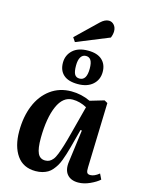

<svg xmlns="http://www.w3.org/2000/svg" viewBox="-147 -1104 913 1205"><g transform="rotate(15 309.0 -501.5)"><path d="M216.8 -858.9 354 -991.2Q381.3 -1017.1 407.2 -1017.1Q427.2 -1017.1 441.2 -1001.2Q455.1 -985.4 455.1 -960.9Q455.1 -940.4 445.8 -918L234.9 -832ZM319.8 -582Q257.8 -582 226.8 -609.9Q195.8 -637.7 195.8 -688Q195.8 -736.8 230.5 -769.3Q265.1 -801.8 330.1 -801.8Q390.1 -801.8 421.1 -773.2Q452.1 -744.6 452.1 -695.8Q452.1 -645 416.7 -613.5Q381.3 -582 319.8 -582ZM321.8 -618.2Q368.2 -618.2 368.2 -694.8Q368.2 -732.4 357.4 -749.3Q346.7 -766.1 325.2 -766.1Q303.7 -766.1 291.7 -746.8Q279.8 -727.5 279.8 -691.9Q279.8 -652.3 289.6 -635.3Q299.3 -618.2 321.8 -618.2ZM530.8 -515.1 518.1 -94.2Q517.1 -70.3 522.2 -60.5Q527.3 -50.8 543.9 -50.8Q569.8 -50.8 601.1 -76.2L618.2 -41Q596.7 -21.5 557.9 -3.7Q519 14.2 481.9 14.2Q434.1 14.2 409.9 -14.6Q385.7 -43.5 393.1 -97.2L420.9 -307.1L412.1 -308.1L379.9 -187Q372.1 -159.2 366.2 -139.9Q360.4 -120.6 351.6 -97.7Q342.8 -74.7 333.7 -59.8Q324.7 -44.9 311.8 -29.5Q298.8 -14.2 283.7 -5.4Q268.6 3.4 248.8 8.8Q229 14.2 205.1 14.2Q124.5 14.2 83.3 -44.9Q42 -104 42 -201.2Q42 -295.4 72 -369.1Q102.1 -442.9 159.9 -485.4Q217.8 -527.8 294.9 -527.8Q359.9 -527.8 418.9 -500L509.8 -526.9ZM246.1 -65.9Q262.2 -65.9 273.9 -72Q285.6 -78.1 296.1 -90.8Q306.6 -103.5 316.9 -129.9Q327.1 -156.2 337.4 -189.7Q347.7 -223.1 361.8 -277.8L408.2 -455.1Q362.8 -480 315.9 -480Q252.9 -480 219.2 -403.3Q185.5 -326.7 184.1 -196.8Q183.6 -127 198.2 -96.4Q212.9 -65.9 246.1 -65.9Z"/></g></svg>

Font: Literata SemiBold
Style: Italic
Weight: 650
Italic angle: -2.39999°
Designer: Latin by Veronika Burian and Jose Scaglione. Greek by Irene Vlachou. Cyrillic by Vera Evstafieva
Foundry: TypeTogether
Version: Version 3.021